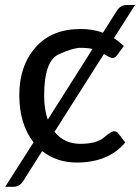

<svg xmlns="http://www.w3.org/2000/svg" viewBox="-35 -629 548 751"><path d="M137.7 -254.4Q137.7 -200.2 151.9 -161.1L327.1 -437.5Q308.6 -441.9 279.3 -441.9Q250 -441.9 193.8 -416Q137.7 -390.1 137.7 -254.4ZM96.2 -72.3Q40.5 -143.6 40.5 -257.3Q40.5 -371.1 103.8 -443.4Q167 -515.6 280.3 -515.6Q328.1 -515.6 367.7 -501L420.9 -585Q435.1 -609.4 460 -609.4H493.2L410.6 -480Q425.3 -470.7 449.2 -449.2L423.8 -414.1Q415.5 -402.3 405.3 -402.3Q395.5 -402.3 371.6 -418L178.2 -113.3Q216.3 -66.4 279.3 -66.4Q342.3 -66.4 371.3 -91.1Q400.4 -115.7 411.1 -115.7Q421.9 -115.7 428.2 -106.4L455.1 -71.8Q389.2 6.8 265.1 6.8Q187.5 6.8 129.9 -38.1L57.1 77.1Q42.5 101.6 18.6 101.6H-14.6Z"/></svg>

Font: Lato-Medium
Style: Regular
Weight: 500
Designer: Lukasz Dziedzic
Foundry: tyPoland Lukasz Dziedzic
Version: Version 2.006; 2014-01-15